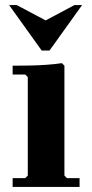

<svg xmlns="http://www.w3.org/2000/svg" viewBox="-20 -740 365 760"><path d="M245 -35H295V0H30V-35H80L90 -45V-435L80 -445H30V-480Q56 -480 92 -480.5Q128 -481 163.5 -483.5Q199 -486 225 -490L235 -480V-45ZM145 -540 16 -720H46L201 -638H121L275 -720H305L176 -540Z"/></svg>

Font: Brygada 1918
Style: Bold
Weight: 700
Designer: Mateusz Machalski | Borys Kosmynka | Przemek Hoffer
Foundry: NIEPODLEGLA 2018
Version: Version 3.006